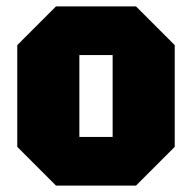

<svg xmlns="http://www.w3.org/2000/svg" viewBox="-20 -580 600 600"><path d="M34 -121V-439L155 -560H405L526 -439V-121L405 0H155ZM228 -152H332V-408H228Z"/></svg>

Font: Tektur SemiCondensed ExtraBold
Style: Regular
Weight: 800
Width: 4
Designer: Adam Jagosz
Foundry: Adam Jagosz
Version: Version 1.005;gftools[0.9.30]